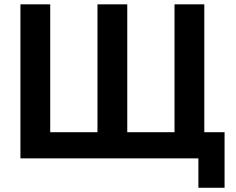

<svg xmlns="http://www.w3.org/2000/svg" viewBox="-20 -730 1088 885"><path d="M894.5 135.5V0H74.2V-710H211.5V-120.6H429.3V-710H566.6V-120.6H784.4V-710H921.7V-120.6H1015.1V135.5Z"/></svg>

Font: Raleway Thin
Style: Regular
Weight: 100
Designer: Matt McInerney, Pablo Impallari, Rodrigo Fuenzalida
Foundry: Matt McInerney, Pablo Impallari, Rodrigo Fuenzalida
Version: Version 4.026